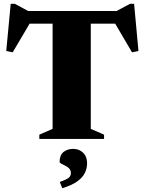

<svg xmlns="http://www.w3.org/2000/svg" viewBox="-20 -733 764 1013"><path d="M257.5 -642.5H459V-53L529 -22.5V0H187.5V-22.5L257.5 -53ZM622.5 -608H76.5L148.5 -629L47 -457L13 -464L36.5 -713H58L154.5 -661L88 -675H611L569 -661L666 -713H687.5L710.5 -464L676.5 -457L575.5 -629ZM295.5 227Q333 213.5 343.5 204.2Q354 195 354 179.5Q354 165.5 345.2 156.2Q336.5 147 324.5 141.2Q312.5 135.5 303.5 130.8Q294.5 126 294.5 121Q294.5 85.5 315 69Q335.5 52.5 366.5 52.5Q397.5 52.5 418.5 72.8Q439.5 93 439.5 128.5Q439.5 157 426.5 181.8Q413.5 206.5 384.8 226Q356 245.5 308.5 260Z"/></svg>

Font: Newsreader 24pt ExtraBold
Style: Regular
Weight: 800
Designer: Hugues Gentile
Foundry: Production Type
Version: Version 1.003